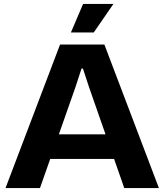

<svg xmlns="http://www.w3.org/2000/svg" viewBox="-20 -955 836 975"><path d="M8 0 285 -729H510L787 0H611L432 -513L401 -607H394L363 -512L183 0ZM223 -148 264 -273H531L571 -148ZM340 -790 402 -935H556L456 -790Z"/></svg>

Font: Mona Sans SemiExpanded
Style: Bold
Weight: 700
Width: 6
Designer: Deni Anggara
Foundry: GitHub
Version: Version 2.000